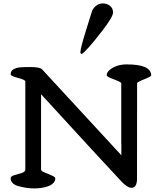

<svg xmlns="http://www.w3.org/2000/svg" viewBox="-20 -1072 910 1107"><path d="M569.3 -894Q476.1 -773.4 450.2 -760.3L443.4 -767.1V-769.5Q443.4 -792 474.4 -892.3Q505.4 -992.7 510.5 -1007.6Q515.6 -1022.5 532.5 -1037.4Q549.3 -1052.2 572.5 -1052.2Q595.7 -1052.2 613.8 -1038.6Q631.8 -1024.9 631.8 -1000Q631.8 -975.1 569.3 -894ZM770 -43Q770 10.7 738.3 10.7Q713.9 10.7 678.7 -27.3Q573.7 -138.7 216.8 -528.8V-94.2Q216.8 -85.9 237.3 -77.4Q257.8 -68.8 278.3 -60.3Q298.8 -51.8 298.8 -43.5Q298.8 -28.3 287.1 -16.4Q275.4 -4.4 257.3 2Q184.1 26.4 91.8 2.9Q41.5 -9.8 41.5 -44.4Q41.5 -56.2 62.7 -62Q84 -67.9 105 -74.5Q126 -81.1 126 -94.2V-602.5Q126 -611.8 83.7 -622.8Q41.5 -633.8 41.5 -643.1Q41.5 -652.3 45.2 -659.9Q48.8 -667.5 57.1 -672.1Q65.4 -676.8 73.7 -679.7Q82 -682.6 96.2 -683.6Q116.2 -685.5 147.5 -685.5H153.8Q207.5 -685.5 220.7 -673.8V-674.3L679.7 -176.8V-240.7L679.2 -244.1V-592.3Q679.2 -598.6 637.2 -614.3Q595.2 -629.9 595.2 -637.2Q595.2 -656.2 615.2 -671.4Q653.8 -700.7 710.9 -700.7Q851.6 -700.7 851.6 -637.2Q851.6 -630.9 811 -614.7Q770.5 -598.6 770.5 -592.3Z"/></svg>

Font: Corben
Style: Regular
Weight: 400
Designer: vernon adams
Foundry: vernon adams
Version: Version 1.101